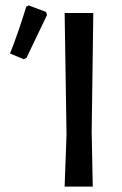

<svg xmlns="http://www.w3.org/2000/svg" viewBox="-20 -690 452 710"><path d="M77 -665 86 -670 150 -646 154 -635Q124 -573 78 -476L68 -471L17 -492Q47 -567 77 -665ZM325 -642 319 -202 323 0H219L226 -193L219 -642Z"/></svg>

Font: Alegreya Sans Medium
Style: Regular
Weight: 500
Designer: Juan Pablo del Peral
Foundry: Huerta Tipografica
Version: Version 2.007